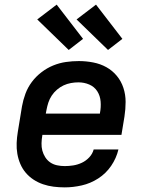

<svg xmlns="http://www.w3.org/2000/svg" viewBox="-20 -802 640 830"><path d="M260 8Q235 8 211.5 5Q188 2 166 -5.5Q144 -13 125 -25.5Q106 -38 91.5 -55Q77 -72 68 -93Q59 -114 55 -137Q51 -160 52 -184Q53 -208 57 -232L75 -342Q80 -370 90 -397Q100 -424 117.5 -447.5Q135 -471 159 -489.5Q183 -508 210 -519Q237 -530 265 -534Q293 -538 321 -538Q352 -538 383 -532Q414 -526 440 -511.5Q466 -497 485 -474Q504 -451 513.5 -422Q523 -393 523 -361.5Q523 -330 518 -298L505 -219H163V-217Q160 -200 159.5 -183Q159 -166 163 -151Q167 -136 175.5 -122.5Q184 -109 197 -100Q210 -91 226.5 -87.5Q243 -84 260 -84Q278 -84 297 -87Q316 -90 334 -98.5Q352 -107 366 -122Q380 -137 385 -156H492Q483 -118 460.5 -85Q438 -52 404.5 -30.5Q371 -9 333.5 -0.5Q296 8 260 8ZM178 -311H412V-313Q417 -338 415 -363Q413 -388 400.5 -407.5Q388 -427 366 -436.5Q344 -446 319 -446Q303 -446 286.5 -443Q270 -440 255 -433Q240 -426 226.5 -414.5Q213 -403 203.5 -388.5Q194 -374 189 -358.5Q184 -343 181 -327ZM447 -586 311 -718 395 -782 509 -634ZM277 -586 141 -718 225 -782 339 -634Z"/></svg>

Font: Iosevka Curly SmBdExObl
Style: Regular
Weight: 600
Width: 7
Italic angle: -9°
Monospace: yes
Designer: Belleve Invis
Foundry: Belleve Invis
Version: Version 11.1.0; ttfautohint (v1.8.3)